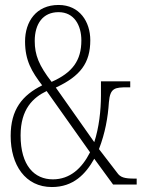

<svg xmlns="http://www.w3.org/2000/svg" viewBox="-20 -744 576 774"><path d="M189 10C276 10 325 -42 360 -104L436 0H531V-24H523C481 -24 465 -29 452 -48L379 -143C404 -208 415 -270 419 -332C424 -390 443 -392 495 -392H505V-416H387V-360C387 -299 379 -229 360 -171L205 -391C304 -437 344 -490 344 -582C344 -656 301 -724 216 -724C126 -724 81 -657 81 -577C81 -500 108 -455 150 -400C70 -360 23 -303 23 -196C23 -79 82 10 189 10ZM188 -414C137 -480 120 -522 120 -579C120 -648 153 -695 216 -695C279 -695 308 -642 308 -581C308 -500 272 -451 188 -414ZM193 -21C119 -21 63 -76 63 -198C63 -305 114 -351 168 -377L343 -130C310 -65 262 -21 193 -21Z"/></svg>

Font: Noto Serif Tamil ExtraCondensed ExtraLight
Style: Regular
Weight: 200
Width: 2
Designer: Indian Type Foundry, Tom Grace, and the Monotype Design Team
Foundry: Monotype Imaging Inc.
Version: Version 2.004